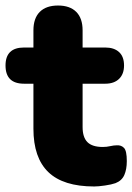

<svg xmlns="http://www.w3.org/2000/svg" viewBox="-31 -664 479 695"><path d="M310 11Q198 11 144 -41Q90 -93 90 -198V-361H56Q-11 -361 -11 -427Q-11 -492 56 -492H90V-554Q90 -598 113 -621Q136 -644 179 -644Q222 -644 245 -621Q268 -598 268 -554V-492H350Q382 -492 400 -475.5Q418 -459 418 -427Q418 -396 400 -378.5Q382 -361 350 -361H268V-204Q268 -167 285.5 -149.5Q303 -132 341 -132Q355 -132 368 -135Q381 -138 392 -138Q408 -139 418 -128.5Q428 -118 428 -81Q428 -51 419 -30.5Q410 -10 387 -1Q373 4 349 7.5Q325 11 310 11Z"/></svg>

Font: Chiron GoRound TC H
Style: Regular
Weight: 900
Designer: Ryoko NISHIZUKA 西塚涼子 (kana, bopomofo & ideographs); Paul D. Hunt (Latin, Greek & Cyrillic); Sandoll Communications 산돌커뮤니
Foundry: Adobe
Version: Version 1.000;hotconv 1.1.1;makeotfexe 2.6.0